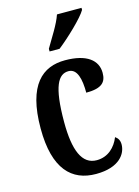

<svg xmlns="http://www.w3.org/2000/svg" viewBox="-118 -832 656 907"><g transform="rotate(-15 210.0 -378.0)"><path d="M174 -619V-606H223C275 -647 353 -721 373 -756V-766H253C238 -721 201 -666 174 -619ZM237 10C352 10 389 -49 389 -94C389 -114 381 -126 368 -135C350 -90 313 -52 257 -52C185 -52 154 -127 154 -266C154 -442 186 -493 236 -493C279 -493 291 -438 291 -373C369 -373 390 -399 390 -444C390 -505 340 -547 233 -547C124 -547 39 -480 39 -265C39 -66 119 10 237 10Z"/></g></svg>

Font: Noto Serif Lao ExtraCondensed SemiBold
Style: Regular
Weight: 600
Width: 2
Designer: Monotype Design Team
Foundry: Monotype Imaging Inc.
Version: Version 2.003